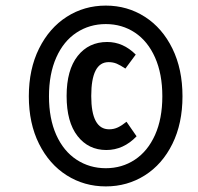

<svg xmlns="http://www.w3.org/2000/svg" viewBox="-20 -777 708 686"><path d="M632 -433Q632 -336 596 -263Q560 -190 497.5 -150.5Q435 -111 358 -111Q281 -111 218.5 -150.5Q156 -190 119.5 -263Q83 -336 83 -433Q83 -530 119.5 -603.5Q156 -677 218.5 -717Q281 -757 358 -757Q435 -757 497.5 -717Q560 -677 596 -603.5Q632 -530 632 -433ZM155 -433Q155 -353 181 -295Q207 -237 253.5 -206.5Q300 -176 358 -176Q416 -176 462 -206.5Q508 -237 534 -295Q560 -353 560 -433Q560 -513 534 -571.5Q508 -630 462 -660.5Q416 -691 358 -691Q300 -691 253.5 -660.5Q207 -630 181 -571.5Q155 -513 155 -433ZM465 -582 428 -532Q410 -544 397 -549.5Q384 -555 368 -555Q306 -555 306 -434Q306 -315 370 -315Q387 -315 401.5 -322Q416 -329 432 -342L468 -290Q421 -241 360 -241Q296 -241 257 -291Q218 -341 218 -434Q218 -527 257.5 -577Q297 -627 363 -627Q420 -627 465 -582Z"/></svg>

Font: Fira Sans Extra Condensed Medium
Style: Italic
Weight: 500
Width: 3
Italic angle: -8°
Designer: Carrois Corporate & Edenspiekermann AG
Foundry: Carrois Corporate GbR & Edenspiekermann AG
Version: Version 4.203